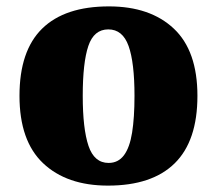

<svg xmlns="http://www.w3.org/2000/svg" viewBox="-20 -571 680 601"><path d="M318 10Q189 10 115 -60Q41 -130 41 -271Q41 -412 112 -481.5Q183 -551 321 -551Q450 -551 524 -481.5Q598 -412 598 -271Q598 -130 527 -60Q456 10 318 10ZM320 -61Q350 -61 368 -85Q386 -109 393.5 -156Q401 -203 401 -271Q401 -375 382.5 -427Q364 -479 319 -479Q274 -479 256.5 -427Q239 -375 239 -271Q239 -168 257 -114.5Q275 -61 320 -61Z"/></svg>

Font: Noto Rashi Hebrew Black
Style: Regular
Weight: 900
Version: Version 1.006